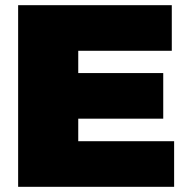

<svg xmlns="http://www.w3.org/2000/svg" viewBox="-20 -721 730 741"><path d="M50 -701V0H652V-176H282V-263H610V-439H282V-525H643V-701Z"/></svg>

Font: Montserrat arm Black
Style: Regular
Weight: 900
Designer: Julieta Ulanovsky
Foundry: Julieta Ulanovsky
Version: Version 6.000;PS 006.000;hotconv 1.0.88;makeotf.lib2.5.64775